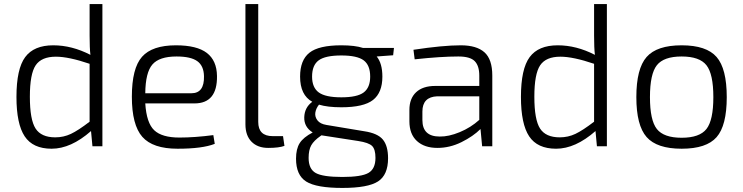

<svg xmlns="http://www.w3.org/2000/svg" viewBox="-20 -720 3657 945"><path d="M435 0 428 -75Q329 12 234 12Q142 12 101.5 -49Q61 -110 61 -243Q61 -381 104 -439Q147 -497 242 -497Q334 -497 425 -450Q421 -483 421 -545V-700H484V0ZM421 -121V-406Q318 -441 255 -441Q184 -441 155.5 -398.5Q127 -356 127 -244Q127 -131 155 -87.5Q183 -44 252 -44Q293 -44 329 -61Q365 -78 421 -121Z M937 -211H695Q701 -115 739 -79Q777 -43 863 -43Q938 -43 1030 -55L1037 -12Q976 12 854 12Q732 12 680.5 -46.5Q629 -105 629 -244Q629 -384 679 -440.5Q729 -497 846 -497Q949 -497 998 -459.5Q1047 -422 1048 -346Q1050 -211 937 -211ZM695 -261H922Q986 -261 984 -345Q983 -396 951 -419Q919 -442 849 -442Q764 -442 730 -402.5Q696 -363 695 -261Z M1251 -700V-120Q1251 -50 1322 -50H1373L1380 -2Q1353 8 1300 8Q1248 8 1218 -22.5Q1188 -53 1188 -108V-700Z M1915 -448 1834 -442Q1862 -408 1862 -343Q1862 -264 1816 -228Q1770 -192 1660 -192Q1592 -192 1550 -205Q1535 -186 1532 -165.5Q1529 -145 1542.5 -127.5Q1556 -110 1587 -105L1773 -74Q1839 -64 1864.5 -33Q1890 -2 1890 59Q1890 141 1840.5 173Q1791 205 1665 205Q1537 205 1487 173.5Q1437 142 1437 61Q1437 13 1455 -15.5Q1473 -44 1519 -68Q1476 -95 1477.5 -143Q1479 -191 1517 -219Q1457 -252 1457 -343Q1457 -424 1503 -460.5Q1549 -497 1660 -497Q1727 -497 1767 -484H1919ZM1802 -343Q1802 -399 1770 -423Q1738 -447 1660 -447Q1581 -447 1548.5 -423Q1516 -399 1516 -343Q1516 -289 1549 -265Q1582 -241 1660 -241Q1738 -241 1770 -265Q1802 -289 1802 -343ZM1562 -54 1558 -51Q1525 -28 1512 -5Q1499 18 1499 57Q1499 112 1534 131.5Q1569 151 1665 151Q1759 151 1793.5 131Q1828 111 1828 57Q1828 15 1811.5 -1.5Q1795 -18 1743 -26Z M2021 -428 2015 -475Q2160 -497 2248 -497Q2326 -497 2364.5 -462.5Q2403 -428 2403 -348V0H2353L2345 -85Q2309 -49 2251.5 -20.5Q2194 8 2133 8Q2069 8 2032 -26Q1995 -60 1995 -123V-179Q1995 -235 2028 -266Q2061 -297 2122 -297H2339V-348Q2339 -396 2316.5 -419Q2294 -442 2236 -442Q2150 -442 2021 -428ZM2059 -171V-129Q2059 -48 2144 -48Q2188 -47 2242.5 -69.5Q2297 -92 2339 -130V-246H2132Q2059 -243 2059 -171Z M2918 0 2911 -75Q2812 12 2717 12Q2625 12 2584.5 -49Q2544 -110 2544 -243Q2544 -381 2587 -439Q2630 -497 2725 -497Q2817 -497 2908 -450Q2904 -483 2904 -545V-700H2967V0ZM2904 -121V-406Q2801 -441 2738 -441Q2667 -441 2638.5 -398.5Q2610 -356 2610 -244Q2610 -131 2638 -87.5Q2666 -44 2735 -44Q2776 -44 2812 -61Q2848 -78 2904 -121Z M3112 -242Q3112 -382 3162.5 -439.5Q3213 -497 3335 -497Q3457 -497 3507 -439.5Q3557 -382 3557 -242Q3557 -102 3507 -45Q3457 12 3335 12Q3213 12 3162.5 -45.5Q3112 -103 3112 -242ZM3457 -399Q3423 -442 3335 -442Q3247 -442 3213 -399Q3179 -356 3179 -242Q3179 -128 3213 -85Q3247 -42 3335 -42Q3423 -42 3457 -85Q3491 -128 3491 -242Q3491 -356 3457 -399Z"/></svg>

Font: Exo 2.0 Light
Style: Regular
Weight: 300
Designer: Natanael Gama
Version: Version 1.001;PS 001.001;hotconv 1.0.70;makeotf.lib2.5.58329